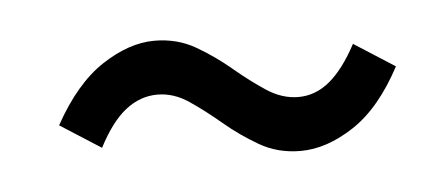

<svg xmlns="http://www.w3.org/2000/svg" viewBox="-27 -449 542 235"><g transform="rotate(-5 243.5 -331.0)"><path d="M335 -256Q307 -256 284.5 -269Q262 -282 242.5 -298.5Q223 -315 204.5 -327.5Q186 -340 166 -340Q145 -340 127 -326Q109 -312 93 -281L43 -313Q70 -362 103.5 -384Q137 -406 168 -406Q196 -406 218.5 -393Q241 -380 260.5 -363.5Q280 -347 299 -334.5Q318 -322 338 -322Q359 -322 376.5 -336.5Q394 -351 410 -381L460 -349Q434 -300 400.5 -278Q367 -256 335 -256Z"/></g></svg>

Font: Source Sans 3 ExtraLight Medium
Style: Italic
Weight: 500
Italic angle: -11°
Version: Version 3.052;hotconv 1.1.0;makeotfexe 2.6.0